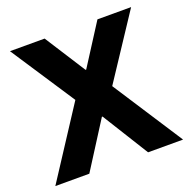

<svg xmlns="http://www.w3.org/2000/svg" viewBox="-121 -793 900 911"><g transform="rotate(-20 329.0 -337.5)"><path d="M6.7 0 235.8 -351.7 23.3 -675H198.3L330 -469.2H333.3L465 -675H635L422.5 -353.3L651.7 0H475L330 -233.3H326.7L178.3 0Z"/></g></svg>

Font: Funnel Sans ExtraBold
Style: Regular
Weight: 800
Version: Version 1.000; Beta; Release 5; Build 24; ttfautohint (v1.8.